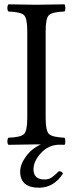

<svg xmlns="http://www.w3.org/2000/svg" viewBox="-20 -667 337 887"><path d="M271 134.8Q229 199.7 161.1 200.2Q73.2 200.2 73.2 126Q73.2 92.8 99.6 56.2Q126 19.5 169.4 0Q162.1 0 148.9 0Q108.9 0 19 2Q14.2 -2 14.2 -13.9Q14.2 -25.9 19 -30.8Q75.2 -32.7 90.6 -47.4Q106 -62 106 -122.1V-522.9Q106 -583 90.6 -597.4Q75.2 -611.8 19 -613.8Q14.2 -617.7 14.2 -629.9Q14.2 -642.1 19 -647Q113.3 -645 147.9 -645Q189.9 -645 277.8 -647Q281.7 -642.1 282 -630.1Q282.2 -618.2 277.8 -613.8Q221.7 -611.8 206.3 -597.4Q190.9 -583 190.9 -522.9V-122.1Q190.9 -62 206.5 -47.6Q222.2 -33.2 277.8 -30.8Q281.7 -25.9 282 -13.9Q282.2 -2 277.8 2Q273.9 2 266.1 1.7Q258.3 1.5 254.4 1.5Q204.6 2 169.7 39.6Q134.8 77.1 134.8 115.2Q134.8 162.1 185.1 162.1Q205.1 162.1 218.5 153.1Q231.9 144 252 124Q265.1 123.5 271 134.8Z"/></svg>

Font: Linux Libertine
Style: Regular
Weight: 400
Designer: Philipp H. Poll
Foundry: Philipp H. Poll
Version: Version 5.3.0 ; ttfautohint (v0.9)